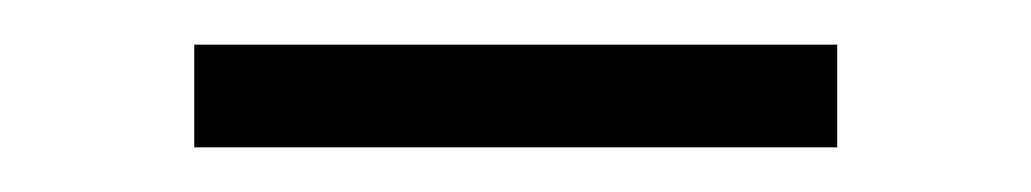

<svg xmlns="http://www.w3.org/2000/svg" viewBox="-20 -315 462 86"><path d="M67 -249V-295H355V-249Z"/></svg>

Font: Raleway-v4020 Light
Style: Regular
Weight: 300
Designer: Matt McInerney, Pablo Impallari, Rodrigo Fuenzalida
Foundry: Matt McInerney, Pablo Impallari, Rodrigo Fuenzalida
Version: Version 4.020;PS 004.020;hotconv 1.0.88;makeotf.lib2.5.64775